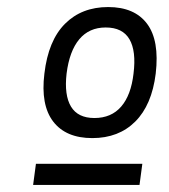

<svg xmlns="http://www.w3.org/2000/svg" viewBox="-20 -730 480 545"><path d="M242 -338Q167 -338 131 -385Q95 -432 106 -521Q117 -615 164.5 -662.5Q212 -710 287 -710Q362 -710 397.5 -662.5Q433 -615 422 -521Q411 -432 364 -385Q317 -338 242 -338ZM248 -395Q296 -395 324 -427.5Q352 -460 359 -521Q367 -585 347.5 -618.5Q328 -652 280 -652Q233 -652 205 -618.5Q177 -585 169 -521Q162 -460 181.5 -427.5Q201 -395 248 -395ZM74 -205 82 -265H384L376 -205Z"/></svg>

Font: Haskoy
Style: Italic
Weight: 400
Designer: Ertekin Erdin
Foundry: Ertekin Erdin
Version: Version 2.000; ttfautohint (v1.8.4.7-5d5b)